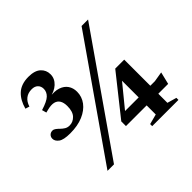

<svg xmlns="http://www.w3.org/2000/svg" viewBox="-161 -891 1089 1089"><g transform="rotate(-45 383.0 -347.0)"><path d="M129 0 606 -685H658L181 0ZM130.5 -299.5Q77 -299.5 56.8 -315Q36.5 -330.5 36.5 -349.5Q36.5 -364 45.8 -373.2Q55 -382.5 69.5 -382.5Q79.5 -382.5 89 -375.2Q98.5 -368 108.2 -358.2Q118 -348.5 130.2 -341Q142.5 -333.5 159 -333.5Q187 -333.5 207.5 -355Q228 -376.5 228 -421Q228 -448.5 217.8 -465.2Q207.5 -482 187.2 -486.8Q167 -491.5 135.5 -483.5L117.5 -479L110 -506Q164 -522.5 183.2 -541.2Q202.5 -560 202.5 -584.5Q202.5 -605.5 189.2 -618.5Q176 -631.5 152 -631.5Q122.5 -631.5 102.8 -616.2Q83 -601 73.5 -571L49 -578.5Q63.5 -633 97.2 -663.8Q131 -694.5 189 -694.5Q239 -694.5 263.5 -672Q288 -649.5 288 -615.5Q288 -581.5 261 -556.2Q234 -531 186.5 -523.5L190.5 -526.5Q235 -533.5 264.8 -523.5Q294.5 -513.5 309.5 -491.5Q324.5 -469.5 324.5 -439.5Q324.5 -400 300.8 -368.2Q277 -336.5 233.5 -318Q190 -299.5 130.5 -299.5ZM548.5 -326 575 -335.5 419.5 -145.5 416 -169.5H678.5L739 -179.5L721 -105.5H382.5V-143L570 -379H642V-32.5L698 -16.5V0H487.5V-16.5L548.5 -32.5Z"/></g></svg>

Font: Newsreader 36pt SemiBold
Style: Regular
Weight: 600
Designer: Hugues Gentile
Foundry: Production Type
Version: Version 1.003